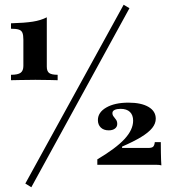

<svg xmlns="http://www.w3.org/2000/svg" viewBox="-20 -710 714 800"><path d="M25.8 -375.8V-398.4Q54.8 -398.4 66.1 -406.9Q77.4 -415.3 77.4 -435.5V-544.4Q77.4 -563.7 73.4 -573.4Q69.4 -583.1 58.5 -586.7Q47.6 -590.3 25.8 -590.3V-612.9Q83.1 -614.5 116.5 -619.8Q150 -625 175 -637.9V-432.3Q175 -412.9 185.1 -405.6Q195.2 -398.4 220.2 -398.4V-375.8Q205.6 -376.6 189.1 -376.6Q172.6 -376.6 156.9 -377Q141.1 -377.4 127.4 -377.4Q113.7 -377.4 98 -377Q82.3 -376.6 64.5 -376.6Q46.8 -376.6 25.8 -375.8ZM110.5 70.2 85.5 54.8 495.2 -690.3 519.4 -675.8ZM652.4 -21Q645.2 -23.4 629.8 -23.4H385.5V-46Q462.9 -91.9 498.8 -130.6Q534.7 -169.4 534.7 -207.3Q534.7 -230.6 521.4 -243.5Q508.1 -256.5 482.3 -256.5Q466.9 -256.5 457.7 -252Q448.4 -247.6 448.4 -238.7Q448.4 -230.6 453.6 -224.2Q458.9 -217.7 463.7 -210.9Q468.5 -204 468.5 -193.5Q468.5 -181.5 458.9 -174.2Q449.2 -166.9 433.1 -166.9Q412.1 -166.9 400 -178.6Q387.9 -190.3 387.9 -209.7Q387.9 -241.9 423 -262.1Q458.1 -282.3 515.3 -282.3Q568.5 -282.3 598.8 -264.5Q629 -246.8 629 -215.3Q629 -195.2 614.1 -176.6Q599.2 -158.1 568.1 -139.1Q537.1 -120.2 488.7 -99.2V-93.5H596.8Q612.1 -93.5 617.7 -98.4Q623.4 -103.2 625 -117.7H650Q650 -91.1 650.4 -73.4Q650.8 -55.6 651.2 -43.1Q651.6 -30.6 652.4 -21Z"/></svg>

Font: Playfair 9pt
Style: Bold
Weight: 700
Designer: Claus Eggers Sørensen
Foundry: Claus Eggers Sørensen
Version: Version 2.203